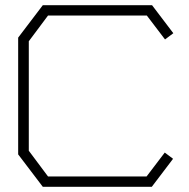

<svg xmlns="http://www.w3.org/2000/svg" viewBox="-20 -720 728 740"><path d="M616 -568 546 -660H165L91 -561V-139L165 -40H545L615 -132L647 -108L565 0H145L50 -125V-575L145 -700H566L648 -592Z"/></svg>

Font: Turret Road Light
Style: Regular
Weight: 300
Designer: Noponies
Foundry: Noponies
Version: Version 1.001; ttfautohint (v1.8)